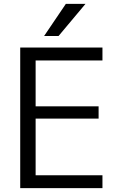

<svg xmlns="http://www.w3.org/2000/svg" viewBox="-20 -977 627 997"><path d="M284 -790H209L322 -957H424ZM165 -663V-425H492V-361H165V-67H512V0H85V-730H512V-663Z"/></svg>

Font: Mplus 1p
Style: Regular
Weight: 400
Version: Version 1.061